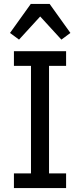

<svg xmlns="http://www.w3.org/2000/svg" viewBox="-20 -959 409 979"><path d="M51 0V-75H138V-623H51V-698H317V-623H230V-75H317V0ZM233 -939 339 -791 293 -757 185 -875 77 -757 31 -791 137 -939Z"/></svg>

Font: IBM Plex Sans Condensed Text
Style: Regular
Weight: 450
Width: 3
Designer: Mike Abbink, Paul van der Laan, Pieter van Rosmalen
Foundry: Bold Monday
Version: Version 1.1